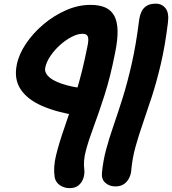

<svg xmlns="http://www.w3.org/2000/svg" viewBox="-20 -738 917 1024"><path d="M351.6 265.4Q321.4 265.4 298.6 249.2Q275.8 233 271.4 206.2Q263.4 154.6 278.9 90.5Q294.4 26.4 323.3 -56.2Q352.2 -138.8 385.3 -244.7Q418.4 -350.6 445 -484.2Q450.4 -507.8 450.9 -522.4Q451.4 -537 447.8 -544.5Q444.2 -552 437.3 -554.9Q430.4 -557.8 419.6 -557.8Q394.4 -557.8 362.8 -541.6Q331.2 -525.4 301.4 -499Q271.6 -472.6 249.4 -440.1Q227.2 -407.6 221 -376Q216.4 -354.6 235.9 -332.7Q255.4 -310.8 306.8 -292.3Q358.2 -273.8 449.2 -263.2Q469.4 -261.2 482.5 -248.4Q495.6 -235.6 499.1 -216.7Q502.6 -197.8 494.8 -178.4Q483.4 -147.8 455.1 -132.4Q426.8 -117 395.6 -121.4Q280.8 -139.2 202.5 -174Q124.2 -208.8 89.1 -263.2Q54 -317.6 69.6 -393Q80.4 -448.2 118.1 -504.5Q155.8 -560.8 211.2 -607.7Q266.6 -654.6 331.7 -683.3Q396.8 -712 462.2 -712Q510.2 -712 541.7 -697.9Q573.2 -683.8 589.6 -653.5Q606 -623.2 607 -573.6Q608 -524 593.2 -453Q568.6 -327.8 537.9 -232Q507.2 -136.2 480 -63.4Q452.8 9.4 438 65.1Q423.2 120.8 429.6 165.8Q432.2 187.2 425.2 210.5Q418.2 233.8 400.2 249.6Q382.2 265.4 351.6 265.4ZM595.6 256.2Q563.4 256.2 542 237.2Q520.6 218.2 523.6 184.6Q529.6 120.2 546.1 59.1Q562.6 -2 585.7 -68.6Q608.8 -135.2 634.1 -215.7Q659.4 -296.2 682.7 -398.8Q706 -501.4 722.6 -635.2Q726 -657.6 734.8 -676.3Q743.6 -695 761.9 -706.7Q780.2 -718.4 811 -718.4Q843.6 -718.4 863.1 -693.7Q882.6 -669 875.4 -615.2Q860.2 -491.8 837.5 -395.7Q814.8 -299.6 789.9 -223Q765 -146.4 742.4 -81.4Q719.8 -16.4 703 43.7Q686.2 103.8 680.2 168.6Q679 190 669.4 210.2Q659.8 230.4 641.8 243.3Q623.8 256.2 595.6 256.2Z"/></svg>

Font: Shantell Sans Light
Style: Italic
Weight: 300
Italic angle: -11°
Designer: Stephen Nixon, Anya Danilova, Shantell Martin
Foundry: Arrow Type
Version: Version 1.008;[ac192a2d6]